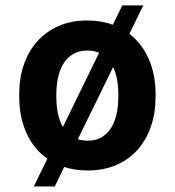

<svg xmlns="http://www.w3.org/2000/svg" viewBox="-20 -613 640 702"><path d="M50.3 -269Q50.3 -326.7 66.9 -375.7Q83.5 -424.8 115.5 -460.9Q147.5 -497.1 193.6 -517.6Q239.7 -538.1 299.3 -538.1Q350.1 -538.1 392.6 -522.5L427.2 -593.3H503.9L453.1 -489.3Q500 -453.1 524.4 -396.2Q548.8 -339.4 548.8 -269V-258.8Q548.8 -200.7 532.2 -151.6Q515.6 -102.5 483.9 -66.4Q452.1 -30.3 405.8 -10Q359.4 10.3 300.3 10.3Q254.4 10.3 214.8 -2.4L180.2 68.8H103.5L153.3 -32.7Q103 -67.9 76.7 -126.7Q50.3 -185.5 50.3 -258.8ZM186 -258.8Q186 -226.6 191.7 -198.5Q197.3 -170.4 210 -148.9L342.3 -419.9Q323.2 -428.2 299.3 -428.2Q269 -428.2 247.6 -415.5Q226.1 -402.8 212.4 -380.9Q198.7 -358.9 192.4 -330.1Q186 -301.3 186 -269ZM412.6 -269Q412.6 -296.9 408 -322Q403.3 -347.2 393.6 -367.7L264.6 -104Q281.7 -98.6 300.3 -98.6Q330.1 -98.6 351.6 -111.3Q373 -124 386.5 -145.8Q399.9 -167.5 406.2 -196.5Q412.6 -225.6 412.6 -258.8Z"/></svg>

Font: Roboto Mono
Style: Bold
Weight: 700
Designer: Google
Version: Version 2.000985; 2015; ttfautohint (v1.3)